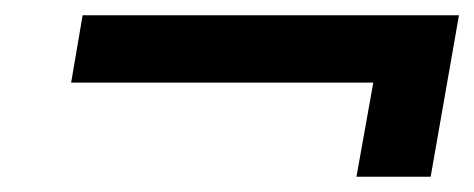

<svg xmlns="http://www.w3.org/2000/svg" viewBox="-20 -340 620 251"><path d="M468 -232H73L88 -320H580L543 -109H446Z"/></svg>

Font: Overused Grotesk Medium
Style: Italic
Weight: 500
Italic angle: -10°
Version: Version 0.003